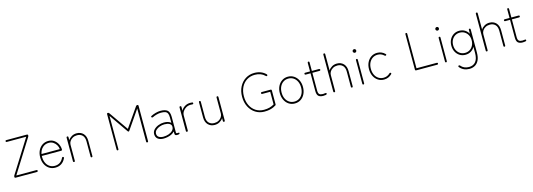

<svg xmlns="http://www.w3.org/2000/svg" viewBox="17 -1988 9642 3472"><g transform="rotate(-15 4838.5 -251.5)"><path d="M73 0Q53 0 53 -18V-22Q53 -33 60 -46L449 -666H87Q67 -666 67 -683Q67 -700 87 -700H470Q490 -700 490 -683V-679Q490 -668 483 -655L94 -35H470Q490 -35 490 -18Q490 0 470 0Z M813 11Q750 11 701 -21Q652 -53 624 -109.5Q596 -166 596 -239Q596 -312 624 -368.5Q652 -425 701 -457Q750 -489 813 -489Q876 -489 921 -456.5Q966 -424 989.5 -375Q1013 -326 1013 -275Q1013 -257 993 -257H631Q628 -191 649 -138Q670 -85 712.5 -54Q755 -23 813 -23Q924 -23 975 -129Q984 -147 1000 -140Q1016 -132 1007 -113Q947 11 813 11ZM635 -292H978Q974 -335 952 -371.5Q930 -408 894.5 -431Q859 -454 813 -454Q745 -454 697 -410Q649 -366 635 -292Z M1168 0Q1150 0 1150 -20V-458Q1150 -478 1168 -478Q1185 -478 1185 -458V-404Q1208 -441 1249.5 -465.5Q1291 -490 1343 -490Q1420 -490 1467 -440.5Q1514 -391 1514 -301V-20Q1514 0 1497 0Q1480 0 1480 -20V-301Q1480 -378 1442 -416Q1404 -454 1343 -454Q1297 -454 1261 -434.5Q1225 -415 1205 -384Q1185 -353 1185 -318V-20Q1185 0 1168 0Z M1984 0Q1967 0 1967 -20V-680Q1967 -700 1986 -700Q2001 -700 2010 -687L2261 -327L2511 -687Q2520 -700 2536 -700Q2556 -700 2556 -680V-20Q2556 0 2538 0Q2520 0 2520 -20V-640L2279 -290Q2270 -277 2262 -277Q2253 -277 2244 -290L2001 -640V-20Q2001 0 1984 0Z M2841 10Q2775 10 2735 -21Q2695 -52 2695 -112Q2695 -158 2728 -193.5Q2761 -229 2812.5 -249.5Q2864 -270 2919 -270Q3005 -270 3049 -229V-330Q3049 -382 3035 -408.5Q3021 -435 2991 -445Q2961 -455 2912 -455Q2876 -455 2832.5 -443.5Q2789 -432 2754 -414Q2736 -406 2728 -420Q2718 -435 2737 -444Q2775 -464 2823.5 -477Q2872 -490 2912 -490Q3001 -490 3042 -456Q3083 -422 3083 -330V-44Q3083 -28 3090.5 -24Q3098 -20 3120 -23Q3143 -26 3143 -12Q3143 4 3126 7Q3111 10 3097 10Q3073 10 3063 3.5Q3053 -3 3051 -20Q3049 -37 3049 -67Q3026 -40 2991 -23Q2956 -6 2916.5 2Q2877 10 2841 10ZM2846 -24Q2900 -24 2947 -40.5Q2994 -57 3023 -88Q3052 -119 3049 -164Q3046 -199 3011 -217.5Q2976 -236 2920 -236Q2875 -236 2831.5 -220.5Q2788 -205 2759 -177Q2730 -149 2730 -111Q2730 -66 2763 -45Q2796 -24 2846 -24Z M3282 0Q3264 0 3264 -20V-458Q3264 -478 3282 -478Q3300 -478 3300 -458V-388Q3321 -432 3367 -461Q3413 -490 3471 -490Q3496 -490 3509.5 -487.5Q3523 -485 3523 -471Q3523 -453 3502 -453Q3495 -453 3487 -454Q3479 -455 3471 -455Q3423 -455 3384.5 -433Q3346 -411 3323 -375.5Q3300 -340 3300 -299V-20Q3300 0 3282 0Z M3799 11Q3723 11 3675.5 -38.5Q3628 -88 3628 -177V-458Q3628 -478 3645 -478Q3662 -478 3662 -458V-177Q3662 -101 3700 -62.5Q3738 -24 3799 -24Q3846 -24 3881.5 -43.5Q3917 -63 3937 -94.5Q3957 -126 3957 -161V-458Q3957 -478 3975 -478Q3992 -478 3992 -458V-21Q3992 -1 3975 -1Q3957 -1 3957 -21V-74Q3935 -38 3893 -13.5Q3851 11 3799 11Z M4730 11Q4637 11 4563.5 -35.5Q4490 -82 4448 -164Q4406 -246 4406 -352Q4406 -457 4448 -538.5Q4490 -620 4563.5 -666.5Q4637 -713 4730 -713Q4860 -713 4943 -630Q4956 -615 4944 -604Q4932 -592 4917 -607Q4846 -678 4730 -678Q4644 -678 4578.5 -636.5Q4513 -595 4476.5 -521.5Q4440 -448 4440 -352Q4440 -255 4476.5 -181Q4513 -107 4578.5 -65Q4644 -23 4730 -23Q4789 -23 4833.5 -35Q4878 -47 4921 -72V-309H4774Q4754 -309 4754 -327Q4754 -344 4774 -344H4936Q4956 -344 4956 -324V-68Q4956 -53 4952 -50Q4935 -38 4906 -24Q4877 -10 4834 0.5Q4791 11 4730 11Z M5299 11Q5236 11 5187 -21Q5138 -53 5110 -110Q5082 -167 5082 -240Q5082 -313 5110 -369Q5138 -425 5187 -457.5Q5236 -490 5299 -490Q5362 -490 5411 -457.5Q5460 -425 5488 -369Q5516 -313 5516 -240Q5516 -167 5488 -110Q5460 -53 5411 -21Q5362 11 5299 11ZM5299 -24Q5352 -24 5393 -51Q5434 -78 5457.5 -127Q5481 -176 5481 -240Q5481 -304 5457.5 -352.5Q5434 -401 5393 -428Q5352 -455 5299 -455Q5246 -455 5204.5 -428Q5163 -401 5139.5 -352.5Q5116 -304 5116 -240Q5116 -176 5139.5 -127Q5163 -78 5204.5 -51Q5246 -24 5299 -24Z M5831 11Q5770 11 5741 -16Q5712 -43 5712 -110V-443H5623Q5603 -443 5603 -461Q5603 -478 5623 -478H5712V-637Q5712 -657 5729 -657Q5746 -657 5746 -637V-478H5879Q5899 -478 5899 -461Q5899 -443 5879 -443H5746V-110Q5746 -60 5766.5 -41.5Q5787 -23 5831 -23Q5838 -23 5845.5 -24Q5853 -25 5860 -26Q5876 -28 5887.5 -27.5Q5899 -27 5899 -12Q5899 2 5878.5 6.5Q5858 11 5831 11Z M6041 0Q6023 0 6023 -20V-707Q6023 -727 6041 -727Q6058 -727 6058 -707V-404Q6081 -441 6122.5 -465.5Q6164 -490 6216 -490Q6293 -490 6340 -440.5Q6387 -391 6387 -301V-20Q6387 0 6370 0Q6353 0 6353 -20V-301Q6353 -378 6315 -416Q6277 -454 6216 -454Q6170 -454 6134 -434.5Q6098 -415 6078 -384Q6058 -353 6058 -318V-20Q6058 0 6041 0Z M6584 0Q6567 0 6567 -20V-458Q6567 -478 6584 -478Q6601 -478 6601 -458V-20Q6601 0 6584 0ZM6584 -594Q6571 -594 6560.5 -604Q6550 -614 6550 -628Q6550 -642 6560.5 -651.5Q6571 -661 6584 -661Q6598 -661 6607.5 -651.5Q6617 -642 6617 -628Q6617 -614 6607.5 -604Q6598 -594 6584 -594Z M6969 11Q6906 11 6857 -21Q6808 -53 6780 -109.5Q6752 -166 6752 -239Q6752 -312 6780 -368.5Q6808 -425 6857 -457Q6906 -489 6969 -489Q7054 -489 7114 -429Q7129 -415 7115 -403Q7102 -393 7088 -406Q7038 -454 6969 -454Q6916 -454 6874.5 -427Q6833 -400 6809.5 -351.5Q6786 -303 6786 -239Q6786 -175 6809.5 -126Q6833 -77 6874.5 -50Q6916 -23 6969 -23Q7038 -23 7088 -71Q7101 -86 7115 -75Q7129 -63 7114 -49Q7054 11 6969 11Z M7572 0Q7552 0 7552 -20V-680Q7552 -700 7569 -700Q7586 -700 7586 -680V-35H7964Q7984 -35 7984 -18Q7984 0 7964 0Z M8132 0Q8115 0 8115 -20V-458Q8115 -478 8132 -478Q8149 -478 8149 -458V-20Q8149 0 8132 0ZM8132 -594Q8119 -594 8108.5 -604Q8098 -614 8098 -628Q8098 -642 8108.5 -651.5Q8119 -661 8132 -661Q8146 -661 8155.5 -651.5Q8165 -642 8165 -628Q8165 -614 8155.5 -604Q8146 -594 8132 -594Z M8511 224Q8398 224 8331 142Q8319 127 8334 116Q8348 107 8360 122Q8415 189 8511 189Q8593 189 8637 134Q8681 79 8681 -27V-143Q8656 -97 8611 -69Q8566 -41 8507 -41Q8447 -41 8400.5 -70Q8354 -99 8327 -150Q8300 -201 8300 -266Q8300 -331 8327 -381.5Q8354 -432 8400.5 -461Q8447 -490 8507 -490Q8566 -490 8611 -462Q8656 -434 8681 -387V-458Q8681 -478 8698 -478Q8715 -478 8715 -458V-27Q8715 63 8687 118.5Q8659 174 8613 199Q8567 224 8511 224ZM8507 -76Q8557 -76 8596 -100Q8635 -124 8658 -167Q8681 -210 8681 -266Q8681 -322 8658 -364.5Q8635 -407 8596 -431Q8557 -455 8507 -455Q8458 -455 8419 -431Q8380 -407 8357 -364.5Q8334 -322 8334 -266Q8334 -210 8357 -167Q8380 -124 8419 -100Q8458 -76 8507 -76Z M8896 0Q8878 0 8878 -20V-707Q8878 -727 8896 -727Q8913 -727 8913 -707V-404Q8936 -441 8977.5 -465.5Q9019 -490 9071 -490Q9148 -490 9195 -440.5Q9242 -391 9242 -301V-20Q9242 0 9225 0Q9208 0 9208 -20V-301Q9208 -378 9170 -416Q9132 -454 9071 -454Q9025 -454 8989 -434.5Q8953 -415 8933 -384Q8913 -353 8913 -318V-20Q8913 0 8896 0Z M9566 11Q9505 11 9476 -16Q9447 -43 9447 -110V-443H9358Q9338 -443 9338 -461Q9338 -478 9358 -478H9447V-637Q9447 -657 9464 -657Q9481 -657 9481 -637V-478H9614Q9634 -478 9634 -461Q9634 -443 9614 -443H9481V-110Q9481 -60 9501.5 -41.5Q9522 -23 9566 -23Q9573 -23 9580.5 -24Q9588 -25 9595 -26Q9611 -28 9622.5 -27.5Q9634 -27 9634 -12Q9634 2 9613.5 6.5Q9593 11 9566 11Z"/></g></svg>

Font: Zen Maru Gothic Light
Style: Regular
Weight: 300
Designer: Yoshimichi Ohira
Foundry: Positype
Version: Version 1.001